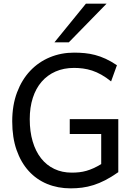

<svg xmlns="http://www.w3.org/2000/svg" viewBox="-20 -1011 733 1043"><path d="M622.6 -75.7Q585 -49.3 551.8 -32.2Q518.6 -15.1 487.3 -5.4Q456.1 4.4 425.8 8.3Q395.5 12.2 363.8 12.2Q294.4 12.2 236.3 -11.7Q178.2 -35.6 136 -82Q93.8 -128.4 70.1 -196Q46.4 -263.7 46.4 -351.6Q46.4 -439.5 72.5 -508.8Q98.6 -578.1 144 -626.2Q189.5 -674.3 250.7 -699.7Q312 -725.1 382.3 -725.1Q412.1 -725.1 440.2 -722.4Q468.3 -719.7 496.3 -712.4Q524.4 -705.1 553.7 -691.7Q583 -678.2 615.2 -656.7L583.5 -568.8Q556.2 -590.8 530.5 -605.2Q504.9 -619.6 480 -627.7Q455.1 -635.7 430.9 -638.9Q406.7 -642.1 382.3 -642.1Q326.7 -642.1 282 -622.6Q237.3 -603 206.1 -566.9Q174.8 -530.8 158.2 -479.2Q141.6 -427.7 141.6 -363.8Q141.6 -296.4 157.5 -242.7Q173.3 -189 203.1 -151.1Q232.9 -113.3 275.1 -93.3Q317.4 -73.2 369.6 -73.2Q391.6 -73.2 410.9 -75.4Q430.2 -77.6 449.2 -83Q468.3 -88.4 487.8 -97.2Q507.3 -106 529.8 -119.6V-283.2H358.9V-363.8H622.6ZM559.1 -991.2 354 -781.2H275.9L446.8 -991.2Z"/></svg>

Font: Andika Basic
Style: Regular
Weight: 400
Designer: Annie Olsen & Victor Gaultney
Foundry: SIL International
Version: Version 1.000